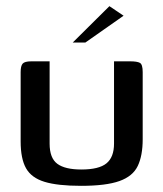

<svg xmlns="http://www.w3.org/2000/svg" viewBox="-20 -598 530 623"><path d="M141 -399V-132Q141 -85 166 -66.5Q191 -48 244 -48Q301 -48 325.5 -68Q350 -88 350 -132V-399Q351 -399 363 -399Q375 -399 387 -399Q399 -399 402 -399Q425 -399 434 -394Q443 -389 443 -364V-146Q443 -93 427 -59.5Q411 -26 367.5 -10.5Q324 5 243 5Q167 5 124.5 -8Q82 -21 64.5 -52Q47 -83 47 -139V-364Q47 -384 53.5 -391.5Q60 -399 82 -399Q97 -399 111.5 -399Q126 -399 141 -399ZM216 -460 335 -578 381 -547 257 -460Z"/></svg>

Font: Genos Medium
Style: Regular
Weight: 500
Designer: Robert E. Leuschke
Foundry: Robert E. Leuschke
Version: Version 1.010; ttfautohint (v1.8.3)